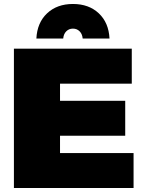

<svg xmlns="http://www.w3.org/2000/svg" viewBox="-20 -946 730 966"><path d="M50 -701H643V-525H282V-439H610V-263H282V-176H652V0H50ZM298 -752H163Q167 -832 217 -879Q267 -926 347 -926Q427 -926 477 -879Q527 -832 531 -752H396Q394 -775 380.5 -788.5Q367 -802 347 -802Q327 -802 313.5 -788.5Q300 -775 298 -752Z"/></svg>

Font: Alexandria Black
Style: Regular
Weight: 900
Designer: Mohamed Gaber
Foundry: Kief Type Foundry
Version: Version 5.100